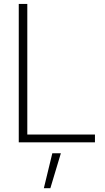

<svg xmlns="http://www.w3.org/2000/svg" viewBox="-20 -748 550 1009"><path d="M78.6 0V-727.5H123.5V-41H479V0ZM210.4 241.2 254.9 57.6H299.8L244.6 241.2Z"/></svg>

Font: Inter Display Extra Light
Style: Regular
Weight: 200
Designer: Rasmus Andersson
Foundry: rsms
Version: Version 4.000;git-4fc901f